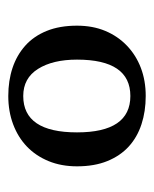

<svg xmlns="http://www.w3.org/2000/svg" viewBox="27 -780 380 475"><g transform="rotate(90 217.5 -542.0)"><path d="M43 -542Q43 -581 56 -612Q69 -643 92.5 -665.5Q116 -688 147.5 -700Q179 -712 217 -712Q255 -712 287 -701.5Q319 -691 342 -670Q365 -649 378 -617Q391 -585 391 -542Q391 -503 378 -471.5Q365 -440 342 -418Q319 -396 287 -384Q255 -372 217 -372Q179 -372 147.5 -382.5Q116 -393 92.5 -414Q69 -435 56 -467Q43 -499 43 -542ZM127 -542Q127 -482 150 -445.5Q173 -409 217 -409Q307 -409 307 -542Q307 -674 217 -674Q127 -674 127 -542Z"/></g></svg>

Font: PT Serif
Style: Regular
Weight: 400
Designer: A.Korolkova, O.Umpeleva, V.Yefimov
Foundry: ParaType Ltd
Version: Version 1.000W OFL; ttfautohint (v1.6)